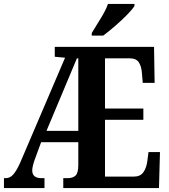

<svg xmlns="http://www.w3.org/2000/svg" viewBox="-20 -951 855 971"><path d="M0 0V-50H9Q31 -50 47.5 -69Q64 -88 82 -128L309 -659L257 -664V-714H759L762 -532H702L698 -578Q696 -614 682.5 -635Q669 -656 637 -656H511V-402H705V-345H511V-58H658Q690 -58 705.5 -80.5Q721 -103 725 -136L731 -182H789L784 0H300V-50H322Q348 -50 362 -63Q376 -76 376 -117V-232H188L155 -142Q149 -125 146 -111.5Q143 -98 143 -89Q143 -50 190 -50H205V0ZM215 -289H376V-656H369ZM444 -784Q464 -818 489 -857.5Q514 -897 526 -931H660V-921Q650 -904 622.5 -876Q595 -848 562 -819.5Q529 -791 502 -771H444Z"/></svg>

Font: Noto Serif ExtraCondensed
Style: Bold
Weight: 700
Width: 2
Designer: Monotype Design Team
Foundry: Monotype Imaging Inc.
Version: Version 2.014; ttfautohint (v1.8.4.7-5d5b)